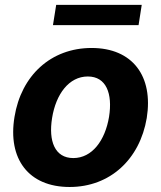

<svg xmlns="http://www.w3.org/2000/svg" viewBox="-20 -747 654 778"><path d="M262.1 10.7C426.1 10.7 546.5 -101.6 574.6 -268.5C601.9 -438.2 517.4 -552.6 351.2 -552.6C186.1 -552.6 65.7 -440.7 38.7 -273.1C10.7 -103.7 95.2 10.7 262.1 10.7ZM191.1 -269.2C206.7 -365.4 259.2 -437.1 335.9 -437.1C410.5 -437.1 436.8 -367.9 421.9 -273.8C405.9 -177.6 353.3 -106.5 277 -106.5C202.1 -106.5 175.8 -175.4 191.1 -269.2ZM194.6 -645.2H541.5L554.3 -727.3H207.7Z"/></svg>

Font: Margiela Sans
Style: Bold Italic
Weight: 700
Italic angle: -9.39999°
Designer: Stefan Endress, Andreas Faust
Version: Version 1.100;FEAKit 1.0